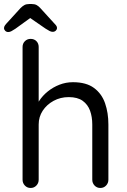

<svg xmlns="http://www.w3.org/2000/svg" viewBox="-38 -933 632 953"><path d="M324 -525Q390 -525 428.5 -496.5Q467 -468 483.5 -420.5Q500 -373 500 -315V-41Q500 -24 488.5 -12Q477 0 460 0Q443 0 431.5 -12Q420 -24 420 -41V-315Q420 -353 409 -383.5Q398 -414 372.5 -432.5Q347 -451 303 -451Q262 -451 228 -432.5Q194 -414 174 -383.5Q154 -353 154 -315V-41Q154 -24 142.5 -12Q131 0 114 0Q97 0 85.5 -12Q74 -24 74 -41V-700Q74 -717 85.5 -728.5Q97 -740 114 -740Q132 -740 143 -728.5Q154 -717 154 -700V-401L134 -379Q139 -405 156 -431.5Q173 -458 199 -479Q225 -500 257 -512.5Q289 -525 324 -525ZM125 -853 38 -790Q27 -783 19 -778.5Q11 -774 3 -774Q-6 -774 -12 -780Q-18 -786 -18 -793Q-18 -798 -16 -802.5Q-14 -807 -8 -814L64 -893Q74 -903 83.5 -908Q93 -913 107 -913H120Q134 -913 143.5 -908Q153 -903 162 -893L234 -814Q240 -808 242.5 -803.5Q245 -799 245 -793Q245 -787 239 -781Q233 -775 223 -775Q216 -775 207.5 -779.5Q199 -784 188 -791L101 -851Z"/></svg>

Font: Quicksand Light Medium
Style: Regular
Weight: 500
Version: Version 3.006